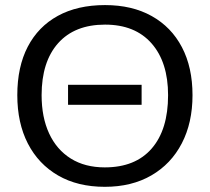

<svg xmlns="http://www.w3.org/2000/svg" viewBox="-20 -718 818 748"><path d="M730 -347.2Q730 -239.7 688.2 -159.4Q646.5 -79.1 569.8 -34.7Q493.2 9.8 388.2 9.8Q282.7 9.8 206.3 -34.4Q129.9 -78.6 88.6 -158.7Q47.4 -238.8 47.4 -347.2Q47.4 -457.5 88.1 -535.9Q128.9 -614.3 205.3 -656.2Q281.7 -698.2 389.2 -698.2Q494.6 -698.2 571 -655.5Q647.5 -612.8 688.7 -534.2Q730 -455.6 730 -347.2ZM634.8 -347.2Q634.8 -475.6 570.6 -548.8Q506.3 -622.1 389.2 -622.1Q271 -622.1 206.5 -549.8Q142.1 -477.5 142.1 -347.2Q142.1 -261.2 171.4 -198Q200.7 -134.8 255.9 -100.3Q311 -65.9 388.2 -65.9Q507.3 -65.9 571 -139.4Q634.8 -212.9 634.8 -347.2ZM531.7 -387.7V-309.6H245.1V-387.7Z"/></svg>

Font: Arimo Nerd Font
Style: Regular
Weight: 400
Designer: Steve Matteson
Foundry: Monotype Imaging Inc.
Version: Version 1.33;Nerd Fonts 3.2.1